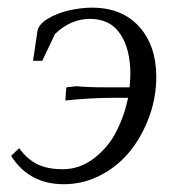

<svg xmlns="http://www.w3.org/2000/svg" viewBox="-20 -472 453 499"><path d="M8.8 -66.9 29.8 -86.9Q50.3 -58.6 76.7 -45.4Q103 -32.2 143.1 -32.2Q187 -32.2 223.6 -60.1Q260.3 -87.9 281.5 -128.7Q302.7 -169.4 313 -217.8H274.9Q216.8 -217.8 149.9 -210.9L151.9 -240.2L152.8 -245.1L179.2 -248Q206.1 -245.1 251 -245.1H316.9Q318.8 -269.5 318.8 -279.8Q318.8 -344.2 292.7 -383.5Q266.6 -422.9 213.9 -422.9Q163.6 -422.9 123 -383.8L89.8 -314H65.9L77.1 -390.1Q79.6 -408.2 103.5 -422.9Q127.4 -437.5 158.7 -444.8Q189.9 -452.1 219.2 -452.1Q296.9 -452.1 341.6 -402.8Q386.2 -353.5 386.2 -272Q386.2 -219.2 367.9 -168.9Q349.6 -118.7 318.4 -79.6Q287.1 -40.5 241.9 -16.8Q196.8 6.8 146 6.8Q55.7 6.8 8.8 -66.9Z"/></svg>

Font: Dihjauti S
Style: Italic
Weight: 400
Italic angle: -9°
Designer: T. Christopher White
Version: Version 3.0.0